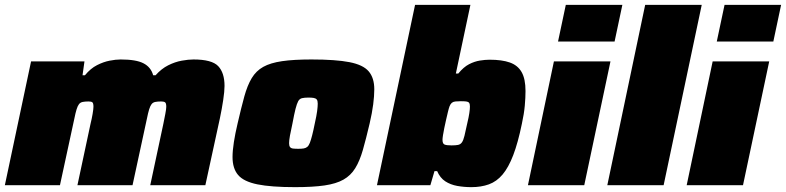

<svg xmlns="http://www.w3.org/2000/svg" viewBox="-23 -763 3238 791"><path d="M-3 0 105 -510H325L317 -453H327Q350 -481 376.5 -494.5Q403 -508 428.5 -513Q454 -518 474 -518Q538 -518 568.5 -502Q599 -486 608 -453H618Q642 -480 670 -494Q698 -508 725.5 -513Q753 -518 774 -518Q850 -518 876 -490.5Q902 -463 902 -409Q902 -387 896.5 -350.5Q891 -314 883 -276L823 0H596L650 -253Q654 -273 658 -293.5Q662 -314 662 -323Q662 -338 657 -341.5Q652 -345 641 -345Q626 -345 616.5 -343Q607 -341 601.5 -334Q596 -327 591.5 -312.5Q587 -298 582 -273L523 0H296L350 -253Q355 -273 358.5 -293.5Q362 -314 362 -323Q362 -338 357.5 -341.5Q353 -345 342 -345Q327 -345 317.5 -343Q308 -341 302.5 -334Q297 -327 292.5 -312.5Q288 -298 283 -273L224 0Z M1193 8Q1094 8 1037.5 -3.5Q981 -15 958 -42Q935 -69 935 -116Q935 -142 940.5 -177.5Q946 -213 956 -255Q971 -320 983.5 -365.5Q996 -411 1014 -441Q1032 -471 1061.5 -487.5Q1091 -504 1139 -511Q1187 -518 1260 -518Q1360 -518 1416.5 -507Q1473 -496 1496 -469Q1519 -442 1519 -395Q1519 -368 1514.5 -333Q1510 -298 1500 -255Q1485 -191 1472 -145.5Q1459 -100 1440.5 -70Q1422 -40 1392 -23Q1362 -6 1314 1Q1266 8 1193 8ZM1206 -150Q1220 -150 1228.5 -151.5Q1237 -153 1243 -158Q1249 -163 1253.5 -174.5Q1258 -186 1263 -205.5Q1268 -225 1274 -255Q1281 -286 1283.5 -305Q1286 -324 1286 -336Q1286 -348 1282 -353Q1278 -358 1269.5 -359.5Q1261 -361 1248 -361Q1231 -361 1221 -358.5Q1211 -356 1205.5 -346Q1200 -336 1194.5 -314.5Q1189 -293 1182 -255Q1175 -224 1171.5 -204Q1168 -184 1168 -173Q1168 -162 1172 -157Q1176 -152 1184.5 -151Q1193 -150 1206 -150Z M1919 8Q1889 8 1861 3Q1833 -2 1811.5 -16Q1790 -30 1778 -58H1767L1750 0H1530L1687 -743H1915L1855 -460H1865Q1887 -487 1909.5 -498.5Q1932 -510 1954 -513.5Q1976 -517 1994 -517Q2045 -517 2077.5 -505.5Q2110 -494 2126 -466Q2142 -438 2142 -388Q2142 -361 2139 -327.5Q2136 -294 2127 -253Q2111 -175 2091.5 -124Q2072 -73 2047.5 -44Q2023 -15 1991 -3.5Q1959 8 1919 8ZM1837 -164Q1854 -164 1864 -166Q1874 -168 1880 -176.5Q1886 -185 1890.5 -203.5Q1895 -222 1902 -255Q1908 -280 1910.5 -297Q1913 -314 1913 -324Q1913 -335 1909.5 -339.5Q1906 -344 1897.5 -345Q1889 -346 1875 -346Q1862 -346 1853 -345Q1844 -344 1838.5 -339.5Q1833 -335 1829 -325Q1826 -317 1822.5 -302.5Q1819 -288 1815 -270.5Q1811 -253 1807.5 -236Q1804 -219 1802 -206Q1800 -193 1800 -187Q1800 -171 1808.5 -167.5Q1817 -164 1837 -164Z M2276 -592 2308 -743H2541L2509 -592ZM2152 0 2259 -510H2492L2384 0Z M2479 0 2635 -743H2868L2711 0Z M2930 -592 2962 -743H3195L3163 -592ZM2806 0 2913 -510H3146L3038 0Z"/></svg>

Font: Saira SemiExpanded Black
Style: Italic
Weight: 900
Width: 6
Italic angle: -12°
Designer: Hector Gatti with collaboration of the Omnibus-Type team
Foundry: Omnibus-Type
Version: Version 1.101